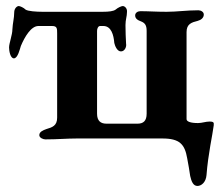

<svg xmlns="http://www.w3.org/2000/svg" viewBox="-20 -458 740 635"><path d="M26 -265C39 -265 46 -297 49 -306C62 -337 83 -372 107 -372H152C169 -372 169 -364 169 -347V-69C169 -42 153 -37 133 -31C122 -27 110 -22 110 -11C110 -2 123 3 130 3C170 3 201 0 234 0H517C574 0 591 19 599 65C604 89 606 106 609 124C613 142 619 157 633 157C646 157 661 145 663 121C668 53 684 -18 686 -38C687 -40 687 -47 687 -49C687 -55 681 -56 673 -56C660 -56 648 -51 635 -51C610 -51 597 -56 597 -64V-352C597 -379 614 -384 634 -389C645 -392 654 -399 654 -410C654 -419 644 -424 636 -424C596 -424 566 -419 531 -419C496 -419 471 -421 444 -421C436 -421 427 -416 427 -407C427 -396 436 -391 447 -387C459 -382 465 -375 465 -356V-82C465 -58 454 -49 435 -49H332C313 -49 301 -58 301 -82V-356C301 -364 305 -372 311 -372H322C348 -372 356 -342 358 -316C360 -307 367 -288 380 -288C393 -288 399 -304 397 -313C396 -328 395 -357 395 -375C395 -394 400 -403 400 -419C401 -431 392 -438 386 -438C382 -438 370 -433 362 -426C355 -421 341 -419 319 -419H121C99 -419 73 -421 65 -426C58 -433 46 -438 42 -438C36 -438 27 -430 27 -417C27 -398 22 -382 21 -361C21 -343 10 -315 10 -301C10 -290 14 -265 26 -265Z"/></svg>

Font: EB Garamond
Style: Bold
Weight: 700
Designer: Georg Duffner and Octavio Pardo
Foundry: Georg Duffner
Version: Version 1.000;PS 001.000;hotconv 1.0.88;makeotf.lib2.5.64775